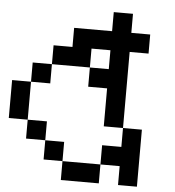

<svg xmlns="http://www.w3.org/2000/svg" viewBox="-64 -1059 1016 1117"><g transform="rotate(5 444.5 -500.0)"><path d="M333 0Q333 -27.3 333 -110.4Q388.7 -110.4 554.7 -110.4Q554.7 -83 554.7 0Q500 0 333 0ZM222.7 -110.4Q222.7 -138.7 222.7 -222.7Q250 -222.7 333 -222.7Q333 -194.3 333 -110.4Q305.7 -110.4 222.7 -110.4ZM110.4 -222.7Q110.4 -250 110.4 -333Q138.7 -333 222.7 -333Q222.7 -305.7 222.7 -222.7Q194.3 -222.7 110.4 -222.7ZM667 0Q667 -27.3 667 -110.4Q638.7 -110.4 554.7 -110.4Q554.7 -138.7 554.7 -222.7Q583 -222.7 667 -222.7Q667 -250 667 -333Q694.3 -333 777.3 -333Q777.3 -250 777.3 0Q750 0 667 0ZM0 -333Q0 -388.7 0 -554.7Q27.3 -554.7 110.4 -554.7Q110.4 -500 110.4 -333Q83 -333 0 -333ZM110.4 -554.7Q110.4 -583 110.4 -667Q138.7 -667 222.7 -667Q222.7 -638.7 222.7 -554.7Q194.3 -554.7 110.4 -554.7ZM554.7 -333Q554.7 -388.7 554.7 -554.7Q527.3 -554.7 444.3 -554.7Q444.3 -583 444.3 -667Q471.7 -667 554.7 -667Q554.7 -694.3 554.7 -777.3Q527.3 -777.3 444.3 -777.3Q444.3 -750 444.3 -667Q388.7 -667 222.7 -667Q222.7 -694.3 222.7 -777.3Q250 -777.3 333 -777.3Q333 -805.7 333 -888.7Q388.7 -888.7 554.7 -888.7Q554.7 -917 554.7 -1000Q583 -1000 667 -1000Q667 -972.7 667 -888.7Q694.3 -888.7 777.3 -888.7Q777.3 -861.3 777.3 -777.3Q750 -777.3 667 -777.3Q667 -666 667 -333Q638.7 -333 554.7 -333Z"/></g></svg>

Font: Ingsat TST_CRD
Style: Regular
Weight: 300
Designer: Tofik Waleny
Version: 1.0